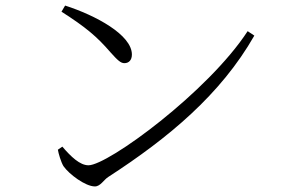

<svg xmlns="http://www.w3.org/2000/svg" viewBox="-20 -698 1040 690"><path d="M214 -678 201 -656C287 -601 328 -567 377 -510C403 -481 414 -471 427 -471C443 -471 454 -482 454 -502C454 -573 323 -643 214 -678ZM870 -586C728 -368 368 -104 298 -104C267 -104 235 -135 204 -171L188 -160C190 -147 199 -116 208 -101C228 -72 287 -28 321 -28C341 -28 353 -52 369 -62C585 -202 773 -358 894 -570Z"/></svg>

Font: Noto Serif CJK KR Light
Style: Regular
Weight: 300
Designer: Ryoko NISHIZUKA 西塚涼子 (kana & ideographs); Frank Grießhammer (Latin, Greek & Cyrillic); Wenlong ZHANG 张文龙 (bopomofo); San
Foundry: Adobe
Version: Version 2.001;hotconv 1.1.0;makeotfexe 2.6.0